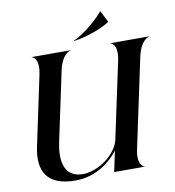

<svg xmlns="http://www.w3.org/2000/svg" viewBox="-103 -1073 1073 1174"><g transform="rotate(-10 434.0 -486.0)"><path d="M654 -666 552 -188.5C528.5 -101 416 -21 322.5 -21C214.5 -21 185 -109.5 212.5 -240L303 -666C324.5 -767 373 -778.5 379.5 -778.5V-780H137.5V-778.5C140.5 -778.5 187 -767 165.5 -666L74 -234C44 -91.5 90.5 10 271 10C400.5 10 492.5 -66.5 539.5 -129.5L512 0H702V-1.5C699 -1.5 652.5 -13 674 -114L791.5 -666C813 -767 861.5 -778.5 868 -778.5V-780H626V-778.5C629 -778.5 675.5 -767 654 -666ZM597.5 -982C545.5 -920.5 457 -851.5 408 -834.5L410 -832C470 -838.5 576 -871 634 -910L635 -912.5L600 -982Z"/></g></svg>

Font: Beautique Display
Style: Bold
Weight: 700
Italic angle: -12°
Designer: Nhat-Quang Ngo
Version: Version 1.100;Glyphs 3.2.3 (3260)